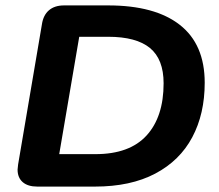

<svg xmlns="http://www.w3.org/2000/svg" viewBox="-20 -690 810 710"><path d="M45 -63Q45 -68 47 -82L135 -600Q140 -634 161 -652Q182 -670 217 -670H380Q553 -670 645 -598Q737 -526 737 -384Q737 -269 691 -182.5Q645 -96 554 -48Q463 0 331 0H118Q83 0 64 -16.5Q45 -33 45 -63ZM585 -382Q585 -471 534.5 -512.5Q484 -554 380 -554H273L199 -120H333Q459 -120 522 -189Q585 -258 585 -382Z"/></svg>

Font: SN Pro Bold
Style: Bold Italic
Weight: 700
Italic angle: -9°
Designer: Tobias Whetton
Foundry: Supernotes
Version: Version 1.003